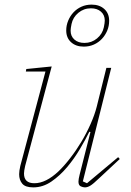

<svg xmlns="http://www.w3.org/2000/svg" viewBox="-20 -800 567 832"><path d="M124 12Q90 12 76.5 -4Q63 -20 63 -45Q63 -59 68 -81L177 -490H92L94 -501L204 -512L89 -81Q84 -59 84 -48Q84 -6 129 -6Q179 -6 234 -58Q258 -81 284 -114.5Q310 -148 332.5 -185.5Q355 -223 372.5 -262.5Q390 -302 399 -337L441 -506H462L339 -14L357 -6L492 -119L499 -111L410 -28Q384 -3 371.5 4.5Q359 12 348 12Q340 12 330 7.5Q320 3 320 -13Q320 -23 325 -43L372 -228L367 -229Q351 -196 326.5 -154.5Q302 -113 271 -76Q240 -39 203 -13.5Q166 12 124 12ZM346 -614Q377 -614 400.5 -633.5Q424 -653 430 -682Q434 -701 434 -711Q434 -735 417.5 -749.5Q401 -764 374 -764Q343 -764 319.5 -744.5Q296 -725 290 -696Q286 -677 286 -667Q286 -643 302.5 -628.5Q319 -614 346 -614ZM343 -598Q309 -598 288 -617Q267 -636 267 -668Q267 -690 275.5 -710.5Q284 -731 298.5 -746.5Q313 -762 333 -771Q353 -780 377 -780Q411 -780 432 -761Q453 -742 453 -710Q453 -687 444.5 -667Q436 -647 421.5 -631.5Q407 -616 387 -607Q367 -598 343 -598Z"/></svg>

Font: IBM Plex Serif Thin
Style: Italic
Weight: 100
Italic angle: -14°
Designer: Mike Abbink, Paul van der Laan, Pieter van Rosmalen
Foundry: Bold Monday
Version: Version 3.001